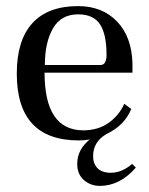

<svg xmlns="http://www.w3.org/2000/svg" viewBox="-20 -450 489 629"><path d="M413 87 425 99Q373 159 307 159Q277 159 255 140Q233 121 233 87Q233 40 274 7Q256 10 238 10Q35 10 35 -209Q35 -318 86 -374Q137 -430 236 -430Q315 -430 363.5 -379.5Q412 -329 414 -241V-212H126Q126 -24 252 -23Q302 -23 336.5 -48Q371 -73 387 -110L410 -93Q388 -39 329 -11Q285 14 285 62Q285 86 299.5 101Q314 116 343 116Q379 116 413 87ZM236 -403Q180 -403 153.5 -357Q127 -311 127 -237H309Q329 -237 329 -270Q329 -338 307.5 -370.5Q286 -403 236 -403Z"/></svg>

Font: Unna
Style: Regular
Weight: 400
Designer: Jorge de Buen U.
Foundry: Omnibus-Type
Version: Version 2.006;PS 002.006;hotconv 1.0.70;makeotf.lib2.5.58329